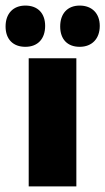

<svg xmlns="http://www.w3.org/2000/svg" viewBox="-59 -669 378 689"><path d="M103 -576C103 -621 77 -649 32 -649C-12 -649 -39 -620 -39 -574C-39 -528 -12 -501 32 -501C77 -501 103 -530 103 -576ZM299 -576C299 -621 271 -649 227 -649C183 -649 157 -620 157 -574C157 -528 183 -501 227 -501C271 -501 299 -530 299 -576ZM44 0H215V-460H44Z"/></svg>

Font: FilmFarsi Display
Style: Regular
Weight: 400
Designer: Borna Izadpanah
Foundry: Borna Izadpanah
Version: Version 1.000;PS 001.000;hotconv 1.0.88;makeotf.lib2.5.64775